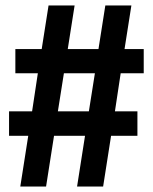

<svg xmlns="http://www.w3.org/2000/svg" viewBox="-20 -680 557 700"><path d="M54 0 83 -185H13V-274H97L118 -413H36V-501H132L157 -660H252L227 -501H339L364 -660H459L434 -501H504V-413H420L399 -274H481V-185H385L356 0H261L290 -185H177L148 0ZM191 -274H304L326 -413H213Z"/></svg>

Font: Bricolage Grotesque 10pt Condensed SemiBold
Style: Regular
Weight: 600
Width: 3
Designer: Mathieu Triay
Foundry: Atelier Triay
Version: Version 1.000; ttfautohint (v1.8.4.7-5d5b);gftools[0.9.32]